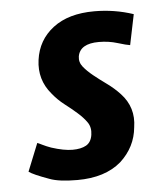

<svg xmlns="http://www.w3.org/2000/svg" viewBox="-43 -521 470 570"><g transform="rotate(-5 192.5 -235.5)"><path d="M56 -108Q60 -106.7 70.7 -101.3Q81.3 -96 96 -90.7Q133.3 -78.7 158.7 -78.7Q184 -78.7 199.3 -87.3Q214.7 -96 218 -118Q221.3 -140 210.7 -155.3Q200 -170.7 183.3 -185.3Q166.7 -200 146.7 -215.3Q126.7 -230.7 110.7 -250.7Q73.3 -294.7 81.3 -353.3Q89.3 -412 135.3 -447.3Q181.3 -482.7 258.7 -482.7Q318.7 -482.7 374.7 -464L356 -373.3Q345.3 -374.7 319.3 -382.7Q293.3 -390.7 264 -390.7Q208 -390.7 201.3 -353.3Q198.7 -336 210 -322Q221.3 -308 238.7 -294Q256 -280 277.3 -264.7Q298.7 -249.3 316 -230.7Q356 -188 346.7 -129.3Q341.3 -70.7 296 -29.3Q248 12 165.3 12Q110.7 12 82.7 1.3Q34.7 -16 22.7 -25.3Z"/></g></svg>

Font: Timmana
Style: Regular
Weight: 400
Designer: Appaji Ambarisha Darbha
Foundry: Andhrapradesh Society for Knowledge Networks
Version: Version 1.0.4; ttfautohint (v1.2.42-39fb)